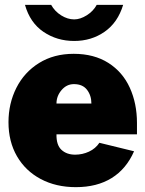

<svg xmlns="http://www.w3.org/2000/svg" viewBox="-20 -762 600 792"><path d="M290 -124Q320 -124 347 -136.5Q374 -149 390 -173L533 -138Q501 -65 440.5 -27.5Q380 10 293 10Q211 10 148 -23.5Q85 -57 50 -117.5Q15 -178 15 -258Q15 -335 47.5 -399.5Q80 -464 141 -502Q202 -540 284 -540Q368 -540 427 -502.5Q486 -465 515.5 -400Q545 -335 545 -255V-208H213Q212 -164 233.5 -144Q255 -124 290 -124ZM357 -335Q357 -368 339 -391.5Q321 -415 285 -415Q255 -415 234 -390.5Q213 -366 213 -335ZM83 -742H191Q206 -715 232.5 -698.5Q259 -682 286 -682Q311 -682 338 -699Q365 -716 379 -742H488Q466 -669 411.5 -631Q357 -593 286 -593Q215 -593 159.5 -630.5Q104 -668 83 -742Z"/></svg>

Font: Morrison Black
Style: Regular
Weight: 900
Designer: Pablo Impallari, Rodrigo Fuenzalida (Modified by Dan O. Williams)
Version: Version 0.03;June 6, 2019;FontCreator 11.5.0.2425 64-bit; tt